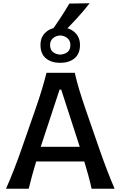

<svg xmlns="http://www.w3.org/2000/svg" viewBox="-20 -1161 742 1181"><path d="M17 0Q42.5 -57.5 67 -120.8Q91.5 -184 111.5 -241.5L197 -486.5Q220 -552.5 236.2 -605.8Q252.5 -659 266 -713H440Q452.5 -657.5 468.8 -604.5Q485 -551.5 507.5 -486L592.5 -240.5Q613 -181.5 636.8 -119.2Q660.5 -57 685 0H543.5Q534.5 -41 522.8 -83.8Q511 -126.5 498.5 -168H202.5Q189.5 -126 178 -83.2Q166.5 -40.5 156.5 0ZM346.5 -610 230.5 -258H470.5L356.5 -610ZM350 -774.5Q296 -774.5 262.5 -802.2Q229 -830 229 -884.5Q229 -934.5 262.8 -963.8Q296.5 -993 351 -993Q405 -993 438.5 -963.2Q472 -933.5 472 -884.5Q472 -829.5 438.2 -802Q404.5 -774.5 350 -774.5ZM350 -825Q378 -827 395.5 -841Q413 -855 413 -884Q413 -910 395.5 -925.5Q378 -941 351 -943Q323 -941 305.5 -925.8Q288 -910.5 288 -884Q288 -855 305.5 -841Q323 -827 350 -825ZM285 -954.5Q318.5 -1000.5 349 -1046.5Q379.5 -1092.5 406.5 -1139L531.5 -1141Q494 -1093 451.8 -1047Q409.5 -1001 364 -956Z"/></svg>

Font: Commissioner Flair Medium
Style: Regular
Weight: 500
Designer: Kostas Bartsokas
Foundry: Kostas Bartsokas
Version: Version 1.000; ttfautohint (v1.8.3)